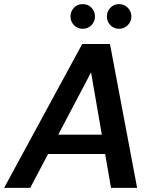

<svg xmlns="http://www.w3.org/2000/svg" viewBox="-40 -914 757 934"><path d="M-20 0 360 -700H495L627 0H500L403 -562L107 0ZM118 -165 166 -259H522L537 -165ZM362 -774Q337 -774 320 -791.5Q303 -809 303 -834Q303 -859 320 -876.5Q337 -894 362 -894Q388 -894 405 -876.5Q422 -859 422 -834Q422 -809 405 -791.5Q388 -774 362 -774ZM539 -774Q514 -774 497 -791.5Q480 -809 480 -834Q480 -859 497 -876.5Q514 -894 539 -894Q564 -894 581.5 -876.5Q599 -859 599 -834Q599 -809 581.5 -791.5Q564 -774 539 -774Z"/></svg>

Font: DM Sans 12pt SemiBold
Style: Italic
Weight: 600
Italic angle: -10°
Version: Version 4.004;gftools[0.9.30]